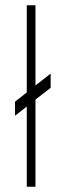

<svg xmlns="http://www.w3.org/2000/svg" viewBox="-20 -708 269 728"><path d="M81.5 0V-304L37 -269V-322.5L81.5 -357.5V-688H114.5V-384L172 -429V-375L114.5 -330.5V0Z"/></svg>

Font: League Spartan Thin Thin
Style: Regular
Weight: 250
Version: Version 2.002